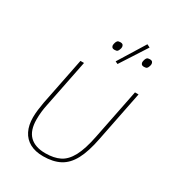

<svg xmlns="http://www.w3.org/2000/svg" viewBox="-182 -860 898 982"><g transform="rotate(30 266.5 -369.5)"><path d="M166 -506 109 -221Q105 -203 102.5 -180.5Q100 -158 100 -135Q100 -70 132 -38.5Q164 -7 225 -7Q275 -7 309.5 -24Q344 -41 368 -85.5Q392 -130 408 -211L467 -506H488L429 -210Q413 -127 387 -78.5Q361 -30 321 -9Q281 12 223 12Q176 12 144 -5.5Q112 -23 95.5 -56Q79 -89 79 -135Q79 -156 82 -180Q85 -204 89 -226L145 -506ZM417 -742 317 -587 302 -594 399 -751ZM268 -642Q256 -642 252 -647.5Q248 -653 248 -659Q248 -663 249 -666.5Q250 -670 251 -674Q253 -681 257.5 -686Q262 -691 274 -691Q286 -691 290 -685.5Q294 -680 294 -674Q294 -670 293.5 -667Q293 -664 291 -659Q289 -652 284.5 -647Q280 -642 268 -642ZM442 -642Q430 -642 426 -647.5Q422 -653 422 -659Q422 -663 423 -666.5Q424 -670 425 -674Q427 -681 431.5 -686Q436 -691 448 -691Q460 -691 464 -685.5Q468 -680 468 -674Q468 -670 467.5 -667Q467 -664 465 -659Q463 -652 458.5 -647Q454 -642 442 -642Z"/></g></svg>

Font: IBM Plex Sans Thin
Style: Italic
Weight: 250
Italic angle: -11.31°
Designer: Mike Abbink, Paul van der Laan, Pieter van Rosmalen
Foundry: Bold Monday
Version: Version 3.201